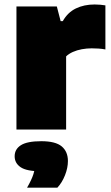

<svg xmlns="http://www.w3.org/2000/svg" viewBox="-20 -579 496 858"><path d="M53.5 0V-550H234L251 -484.5H260.5Q282.5 -523.5 319 -541.2Q355.5 -559 403 -559Q416 -559 428.8 -557.8Q441.5 -556.5 451 -555V-358Q436.5 -361 419.8 -362Q403 -363 389.5 -363Q367.5 -363 345.8 -359Q324 -355 305.5 -346.8Q287 -338.5 275.5 -327V0ZM101 259.5Q121.5 224 129.2 199.5Q137 175 137 147.5L178.5 186.5H164.5Q99 186.5 72.2 168.2Q45.5 150 45.5 119.5Q45.5 87.5 73.5 69.8Q101.5 52 164.5 52Q228 52 255.8 75.2Q283.5 98.5 283.5 140.5Q283.5 171 270.5 204Q257.5 237 236.5 259.5Z"/></svg>

Font: Encode Sans SemiExpanded Black
Style: Regular
Weight: 900
Width: 6
Designer: Multiple Designers
Foundry: Impallari Type
Version: Version 3.002